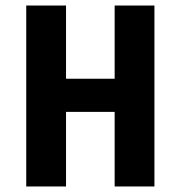

<svg xmlns="http://www.w3.org/2000/svg" viewBox="-20 -675 654 695"><path d="M75 -655H219V0H75ZM395 -655H539V0H395ZM131 -270V-390H482V-270Z"/></svg>

Font: Intel One Mono Light
Style: Regular
Weight: 300
Monospace: yes
Designer: Fred Shallcrass
Foundry: Frere-Jones Type LLC
Version: Version 1.004